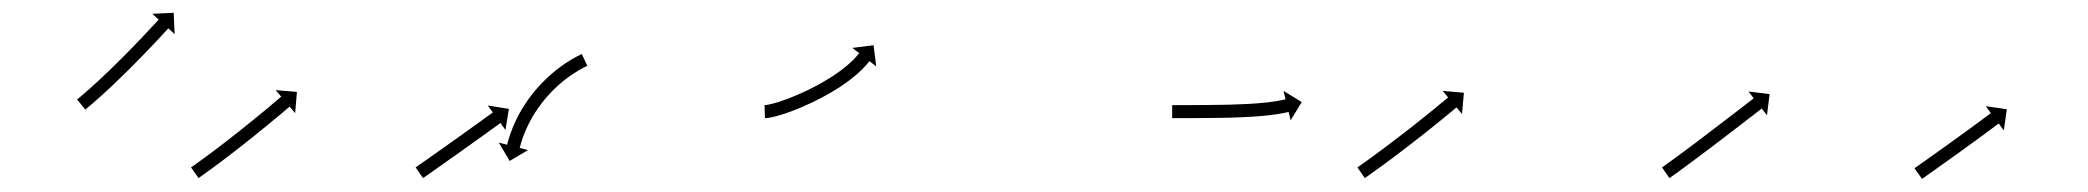

<svg xmlns="http://www.w3.org/2000/svg" viewBox="-20 -342 3208 295"><path d="M100 -190.4C99.5 -190 98.9 -189.6 98.4 -189.2L111.1 -173.7C111.6 -174.1 112.1 -174.5 112.6 -175L112.7 -175L112.7 -175C114.1 -176.2 115.6 -177.4 117 -178.6L117.1 -178.6L117.1 -178.7C119.3 -180.6 121.6 -182.5 123.8 -184.4L123.8 -184.4L123.8 -184.4C126.7 -186.9 129.6 -189.5 132.4 -192L132.4 -192L132.5 -192C135.8 -195 139.1 -198.1 142.4 -201.1L142.5 -201.1L142.5 -201.1C146.2 -204.5 149.8 -208 153.5 -211.4L153.5 -211.4L153.5 -211.4C157.4 -215.1 161.3 -218.8 165.1 -222.6L165.1 -222.6L165.1 -222.6C169.1 -226.4 173.1 -230.3 177 -234.2L177 -234.2L177 -234.2C180.9 -238.1 184.8 -242 188.7 -245.9L188.7 -246L188.7 -246C192.5 -249.8 196.3 -253.6 200 -257.4L200 -257.4L200 -257.5C203.5 -261.1 207 -264.7 210.4 -268.3L210.4 -268.3L210.4 -268.3C213.5 -271.5 216.6 -274.8 219.7 -278L219.7 -278.1L219.7 -278.1C222.3 -280.8 224.9 -283.6 227.5 -286.4L227.5 -286.4L227.5 -286.4C229.5 -288.5 231.5 -290.7 233.4 -292.8L233.4 -292.8L233.4 -292.8C234.7 -294.2 236 -295.6 237.3 -297C237.7 -297.5 238.2 -298 238.6 -298.4L248.3 -289.6L246.9 -322.3L214.1 -320.8L223.9 -311.9C223.4 -311.5 223 -311 222.5 -310.5C221.3 -309.1 220 -307.7 218.7 -306.4L218.7 -306.4L218.7 -306.4C216.8 -304.2 214.8 -302.1 212.8 -300L212.8 -300L212.8 -300C210.3 -297.2 207.7 -294.5 205.1 -291.8L205.1 -291.8L205.1 -291.8C202.1 -288.5 199 -285.3 196 -282.1L196 -282.1L196 -282.1C192.5 -278.5 189.1 -274.9 185.6 -271.4L185.6 -271.4L185.7 -271.4C182 -267.6 178.2 -263.8 174.5 -260L174.5 -260L174.5 -260C170.7 -256.1 166.8 -252.3 162.9 -248.4L162.9 -248.4L162.9 -248.4C159 -244.6 155.1 -240.7 151.2 -236.9L151.2 -236.9L151.2 -236.9C147.4 -233.3 143.6 -229.6 139.7 -225.9L139.7 -225.9L139.8 -226C136.2 -222.6 132.5 -219.2 128.9 -215.8L128.9 -215.8L128.9 -215.8C125.7 -212.8 122.4 -209.9 119.1 -206.9L119.1 -206.9L119.1 -206.9C116.3 -204.4 113.5 -202 110.7 -199.5L110.7 -199.5L110.7 -199.5C108.6 -197.7 106.4 -195.8 104.2 -193.9L104.2 -193.9L104.2 -193.9C102.8 -192.8 101.4 -191.6 99.9 -190.4L100 -190.4Z M275.2 -85.9C274.6 -85.5 274.1 -85.2 273.5 -84.8L285 -68.4C285.6 -68.8 286.1 -69.2 286.7 -69.5L286.7 -69.5L286.7 -69.6C288.2 -70.6 289.7 -71.7 291.3 -72.8L291.3 -72.8L291.3 -72.8C293.7 -74.5 296.1 -76.2 298.4 -78L298.5 -78L298.5 -78C301.5 -80.2 304.6 -82.4 307.7 -84.7L307.7 -84.7L307.7 -84.7C311.3 -87.4 314.9 -90 318.5 -92.7L318.5 -92.7L318.5 -92.7C322.5 -95.7 326.5 -98.8 330.5 -101.8L330.5 -101.8L330.5 -101.8C334.8 -105.1 339 -108.3 343.2 -111.6L343.2 -111.6L343.2 -111.6C347.6 -115 351.9 -118.4 356.3 -121.8L356.3 -121.9L356.3 -121.9C360.6 -125.3 365 -128.7 369.3 -132.2L369.3 -132.2L369.3 -132.2C373.4 -135.5 377.6 -138.9 381.8 -142.3L381.8 -142.3L381.8 -142.3C385.6 -145.4 389.5 -148.6 393.4 -151.8L393.4 -151.8L393.4 -151.8C396.8 -154.6 400.3 -157.5 403.7 -160.4L403.7 -160.4L403.8 -160.4C406.7 -162.8 409.6 -165.2 412.5 -167.6L412.5 -167.6L412.5 -167.6C414.7 -169.5 416.9 -171.4 419.2 -173.3C420.6 -174.5 422 -175.7 423.5 -176.9C424 -177.4 424.5 -177.8 425 -178.2L433.5 -168.2L436.2 -200.8L403.5 -203.5L412.1 -193.5C411.6 -193 411.1 -192.6 410.5 -192.2C409.1 -191 407.7 -189.8 406.3 -188.6C404.1 -186.7 401.8 -184.8 399.6 -183L399.6 -183L399.6 -183C396.7 -180.6 393.8 -178.1 391 -175.7L391 -175.7L391 -175.7C387.5 -172.9 384.1 -170.1 380.7 -167.2L380.7 -167.2L380.7 -167.2C376.8 -164.1 373 -160.9 369.1 -157.8L369.1 -157.8L369.2 -157.8C365 -154.5 360.9 -151.1 356.7 -147.8L356.8 -147.8L356.8 -147.8C352.5 -144.4 348.2 -140.9 343.9 -137.5L343.9 -137.5L343.9 -137.6C339.6 -134.2 335.3 -130.8 331 -127.4L331 -127.4L331 -127.4C326.8 -124.2 322.6 -120.9 318.4 -117.7L318.4 -117.7L318.4 -117.7C314.4 -114.7 310.5 -111.7 306.5 -108.7L306.5 -108.7L306.5 -108.7C303 -106.1 299.4 -103.4 295.8 -100.8L295.8 -100.8L295.8 -100.8C292.8 -98.6 289.8 -96.4 286.7 -94.2L286.7 -94.2L286.8 -94.2C284.4 -92.5 282.1 -90.8 279.7 -89.1L279.7 -89.1L279.7 -89.1C278.2 -88.1 276.7 -87 275.2 -85.9L275.2 -85.9Z M619.9 -85.7C619.5 -85.4 619 -85.1 618.6 -84.8L630 -68.4C630.5 -68.7 630.9 -69 631.4 -69.3C632.6 -70.2 633.9 -71.1 635.2 -72C637.1 -73.4 639.1 -74.7 641.1 -76.1C643.6 -77.9 646.1 -79.7 648.7 -81.5C651.7 -83.6 654.7 -85.7 657.7 -87.8C661.1 -90.2 664.5 -92.6 667.8 -95C671.4 -97.5 675 -100 678.6 -102.6C682.3 -105.2 686 -107.8 689.7 -110.5C693.4 -113.1 697.1 -115.7 700.8 -118.4C704.3 -120.9 707.9 -123.5 711.5 -126.1C714.8 -128.4 718.1 -130.8 721.5 -133.2C724.5 -135.4 727.5 -137.5 730.5 -139.7C733 -141.5 735.5 -143.3 738 -145.1C740 -146.5 741.9 -147.9 743.9 -149.3C745.1 -150.3 746.4 -151.2 747.6 -152.1C748.1 -152.4 748.5 -152.7 748.9 -153L756.6 -142.3L761.9 -174.7L729.5 -179.9L737.2 -169.2C736.8 -168.9 736.4 -168.6 735.9 -168.3C734.7 -167.4 733.4 -166.5 732.2 -165.6C730.2 -164.2 728.3 -162.8 726.3 -161.4C723.8 -159.6 721.3 -157.7 718.8 -155.9C715.8 -153.8 712.8 -151.6 709.8 -149.5C706.5 -147.1 703.1 -144.7 699.8 -142.3C696.3 -139.8 692.7 -137.2 689.1 -134.6C685.4 -132 681.7 -129.4 678.1 -126.8C674.4 -124.1 670.7 -121.5 667 -118.9C663.4 -116.3 659.8 -113.8 656.3 -111.3C652.9 -108.9 649.6 -106.5 646.2 -104.2C643.2 -102.1 640.2 -100 637.2 -97.8C634.7 -96.1 632.1 -94.3 629.6 -92.5C627.6 -91.1 625.7 -89.7 623.7 -88.4C622.4 -87.5 621.2 -86.6 619.9 -85.7ZM880.6 -240C881.2 -240.3 881.8 -240.6 882.4 -240.9L873.9 -259C873.3 -258.7 872.7 -258.4 872.1 -258.1C872.1 -258.1 872.1 -258.1 872 -258.1C872 -258.1 872 -258.1 872 -258.1C870.2 -257.2 868.5 -256.3 866.8 -255.4C866.8 -255.4 866.7 -255.4 866.7 -255.4C866.7 -255.4 866.6 -255.4 866.6 -255.4C864 -254 861.3 -252.5 858.7 -251C858.7 -251 858.6 -250.9 858.6 -250.9C858.6 -250.9 858.5 -250.9 858.5 -250.9C855.2 -248.9 851.9 -246.8 848.6 -244.6C848.6 -244.6 848.5 -244.6 848.5 -244.6C848.4 -244.5 848.4 -244.5 848.4 -244.5C844.6 -241.9 840.8 -239.2 837.1 -236.4C837.1 -236.4 837.1 -236.4 837.1 -236.3C837 -236.3 837 -236.3 837 -236.3C832.9 -233.1 829 -229.8 825.1 -226.4C825.1 -226.4 825 -226.4 825 -226.3C824.9 -226.3 824.9 -226.2 824.9 -226.2C820.8 -222.5 816.9 -218.7 813 -214.8C813 -214.8 812.9 -214.8 812.9 -214.7C812.8 -214.7 812.8 -214.6 812.8 -214.6C808.9 -210.5 805.1 -206.2 801.4 -201.9C801.4 -201.9 801.4 -201.9 801.3 -201.8C801.3 -201.8 801.3 -201.7 801.3 -201.7C797.7 -197.3 794.2 -192.8 790.9 -188.2C790.9 -188.2 790.8 -188.1 790.8 -188.1C790.8 -188 790.7 -187.9 790.7 -187.9C787.6 -183.4 784.6 -178.8 781.7 -174.1C781.7 -174.1 781.7 -174 781.7 -174C781.6 -173.9 781.6 -173.8 781.6 -173.8C779 -169.4 776.5 -164.8 774.2 -160.2C774.2 -160.2 774.2 -160.2 774.1 -160.1C774.1 -160.1 774.1 -160 774.1 -160C772.1 -155.9 770.2 -151.6 768.3 -147.4C768.3 -147.4 768.3 -147.3 768.3 -147.3C768.3 -147.2 768.3 -147.2 768.3 -147.2C766.8 -143.5 765.4 -139.9 764.1 -136.2C764.1 -136.2 764.1 -136.2 764.1 -136.1C764.1 -136.1 764 -136 764 -136C763.1 -133.2 762.2 -130.3 761.3 -127.4C761.3 -127.4 761.3 -127.4 761.3 -127.3C761.3 -127.3 761.2 -127.3 761.2 -127.3C760.7 -125.4 760.2 -123.5 759.7 -121.7C759.7 -121.7 759.7 -121.6 759.7 -121.6C759.7 -121.6 759.7 -121.6 759.7 -121.6C759.5 -120.9 759.3 -120.3 759.2 -119.6L746.4 -122.9L763.1 -94.7L791.3 -111.4L778.5 -114.7C778.7 -115.3 778.9 -116 779 -116.6C779 -116.6 779 -116.6 779 -116.6C779 -116.5 779 -116.5 779 -116.5C779.5 -118.3 780 -120 780.5 -121.8C780.5 -121.8 780.5 -121.7 780.4 -121.7C780.4 -121.7 780.4 -121.6 780.4 -121.6C781.2 -124.3 782.1 -127 783 -129.7C783 -129.7 783 -129.6 783 -129.6C783 -129.5 782.9 -129.5 782.9 -129.5C784.2 -132.9 785.5 -136.4 786.8 -139.7C786.8 -139.7 786.8 -139.7 786.8 -139.6C786.8 -139.6 786.7 -139.5 786.7 -139.5C788.4 -143.5 790.2 -147.5 792.1 -151.3C792.1 -151.3 792.1 -151.3 792.1 -151.2C792 -151.2 792 -151.1 792 -151.1C794.2 -155.4 796.5 -159.7 798.9 -163.9C798.9 -163.9 798.9 -163.8 798.9 -163.7C798.8 -163.7 798.8 -163.6 798.8 -163.6C801.5 -168 804.3 -172.4 807.2 -176.6C807.2 -176.6 807.2 -176.6 807.2 -176.5C807.1 -176.5 807.1 -176.4 807.1 -176.4C810.2 -180.8 813.5 -185 816.8 -189.2C816.8 -189.2 816.8 -189.1 816.7 -189.1C816.7 -189 816.6 -189 816.6 -189C820.1 -193 823.7 -197 827.3 -200.9C827.3 -200.9 827.3 -200.8 827.3 -200.8C827.2 -200.8 827.2 -200.7 827.2 -200.7C830.8 -204.4 834.5 -208 838.4 -211.5C838.4 -211.5 838.3 -211.4 838.3 -211.4C838.2 -211.3 838.2 -211.3 838.2 -211.3C841.8 -214.5 845.6 -217.6 849.4 -220.6C849.4 -220.6 849.3 -220.5 849.3 -220.5C849.2 -220.5 849.2 -220.4 849.2 -220.4C852.6 -223 856.1 -225.6 859.7 -228C859.7 -228 859.7 -228 859.6 -228C859.6 -227.9 859.5 -227.9 859.5 -227.9C862.6 -229.9 865.7 -231.9 868.8 -233.7C868.8 -233.7 868.8 -233.7 868.7 -233.7C868.7 -233.7 868.7 -233.6 868.7 -233.6C871.1 -235 873.5 -236.4 876 -237.7C876 -237.7 876 -237.7 875.9 -237.7C875.9 -237.7 875.9 -237.7 875.9 -237.7C877.5 -238.5 879.1 -239.3 880.7 -240.1C880.7 -240.1 880.7 -240.1 880.7 -240.1C880.7 -240 880.6 -240 880.6 -240Z M1156.4 -180.6C1155.9 -180.5 1155.3 -180.5 1154.7 -180.5L1155.3 -160.5C1156.1 -160.5 1156.8 -160.6 1157.6 -160.6C1157.6 -160.6 1157.7 -160.6 1157.8 -160.6C1157.9 -160.6 1158 -160.6 1158 -160.6C1160.1 -160.8 1162.3 -161.2 1164.4 -161.5C1164.4 -161.5 1164.4 -161.6 1164.5 -161.6C1164.6 -161.6 1164.7 -161.6 1164.7 -161.6C1167.7 -162.2 1170.7 -163 1173.7 -163.7C1173.7 -163.7 1173.7 -163.7 1173.8 -163.8C1173.8 -163.8 1173.9 -163.8 1173.9 -163.8C1177.6 -164.9 1181.4 -166 1185.1 -167.2C1185.1 -167.2 1185.1 -167.2 1185.2 -167.2C1185.2 -167.2 1185.2 -167.2 1185.2 -167.2C1189.6 -168.7 1193.9 -170.3 1198.2 -171.8C1198.2 -171.8 1198.2 -171.9 1198.2 -171.9C1198.3 -171.9 1198.3 -171.9 1198.3 -171.9C1203 -173.7 1207.7 -175.6 1212.4 -177.6C1212.4 -177.6 1212.4 -177.6 1212.5 -177.6C1212.5 -177.7 1212.5 -177.7 1212.5 -177.7C1217.5 -179.8 1222.4 -182.1 1227.4 -184.4C1227.4 -184.4 1227.4 -184.4 1227.4 -184.4C1227.5 -184.4 1227.5 -184.4 1227.5 -184.4C1232.5 -186.9 1237.5 -189.4 1242.5 -192C1242.5 -192 1242.5 -192 1242.6 -192C1242.6 -192 1242.6 -192 1242.6 -192C1247.6 -194.7 1252.5 -197.4 1257.3 -200.2C1257.3 -200.2 1257.4 -200.2 1257.4 -200.3C1257.4 -200.3 1257.5 -200.3 1257.5 -200.3C1262.2 -203.1 1266.8 -206 1271.4 -208.9C1271.4 -208.9 1271.4 -209 1271.4 -209C1271.5 -209 1271.5 -209 1271.5 -209C1275.8 -211.9 1280 -214.8 1284.1 -217.9C1284.1 -217.9 1284.1 -217.9 1284.2 -217.9C1284.2 -218 1284.3 -218 1284.3 -218C1287.9 -220.8 1291.6 -223.7 1295.1 -226.7C1295.1 -226.7 1295.1 -226.7 1295.2 -226.7C1295.2 -226.8 1295.3 -226.8 1295.3 -226.8C1298.2 -229.4 1301.2 -232.1 1304 -234.8C1304 -234.8 1304 -234.8 1304.1 -234.9C1304.1 -234.9 1304.2 -235 1304.2 -235C1306.3 -237.1 1308.5 -239.4 1310.5 -241.6C1310.5 -241.6 1310.5 -241.7 1310.6 -241.7C1310.6 -241.7 1310.7 -241.8 1310.7 -241.8C1312 -243.3 1313.3 -244.8 1314.5 -246.4C1314.5 -246.4 1314.5 -246.4 1314.6 -246.4C1314.6 -246.4 1314.6 -246.5 1314.6 -246.5C1315 -247 1315.4 -247.6 1315.9 -248.1L1326.3 -240L1322.2 -272.5L1289.6 -268.4L1300.1 -260.4C1299.7 -259.9 1299.3 -259.3 1298.9 -258.8C1298.9 -258.8 1298.9 -258.9 1298.9 -258.9C1298.9 -258.9 1299 -258.9 1299 -258.9C1297.8 -257.6 1296.7 -256.2 1295.5 -254.9C1295.5 -254.9 1295.6 -254.9 1295.6 -255C1295.6 -255 1295.7 -255.1 1295.7 -255.1C1293.8 -253 1291.9 -251 1290 -249C1290 -249 1290 -249.1 1290 -249.1C1290.1 -249.2 1290.1 -249.2 1290.1 -249.2C1287.5 -246.7 1284.8 -244.2 1282.1 -241.8C1282.1 -241.8 1282.1 -241.9 1282.2 -241.9C1282.2 -242 1282.3 -242 1282.3 -242C1279 -239.2 1275.6 -236.5 1272.1 -233.9C1272.1 -233.9 1272.2 -233.9 1272.2 -234C1272.2 -234 1272.3 -234 1272.3 -234C1268.4 -231.1 1264.4 -228.4 1260.3 -225.6C1260.3 -225.6 1260.4 -225.7 1260.4 -225.7C1260.5 -225.7 1260.5 -225.7 1260.5 -225.7C1256.1 -222.9 1251.7 -220.1 1247.2 -217.5C1247.2 -217.5 1247.2 -217.5 1247.3 -217.5C1247.3 -217.5 1247.3 -217.5 1247.3 -217.5C1242.7 -214.8 1237.9 -212.2 1233.2 -209.6C1233.2 -209.6 1233.2 -209.7 1233.2 -209.7C1233.3 -209.7 1233.3 -209.7 1233.3 -209.7C1228.5 -207.2 1223.6 -204.8 1218.8 -202.4C1218.8 -202.4 1218.8 -202.4 1218.8 -202.5C1218.9 -202.5 1218.9 -202.5 1218.9 -202.5C1214.1 -200.3 1209.4 -198.1 1204.5 -196C1204.5 -196 1204.6 -196 1204.6 -196C1204.6 -196 1204.7 -196.1 1204.7 -196.1C1200.1 -194.2 1195.6 -192.3 1191 -190.5C1191 -190.5 1191.1 -190.6 1191.1 -190.6C1191.1 -190.6 1191.2 -190.6 1191.2 -190.6C1187.1 -189.1 1183 -187.6 1178.8 -186.2C1178.8 -186.2 1178.8 -186.2 1178.9 -186.2C1178.9 -186.2 1179 -186.2 1179 -186.2C1175.5 -185.1 1172 -184 1168.4 -183C1168.4 -183 1168.5 -183.1 1168.6 -183.1C1168.6 -183.1 1168.7 -183.1 1168.7 -183.1C1166 -182.4 1163.3 -181.7 1160.6 -181.2C1160.6 -181.2 1160.7 -181.2 1160.8 -181.2C1160.8 -181.2 1160.9 -181.3 1160.9 -181.3C1159.3 -181 1157.7 -180.7 1156 -180.5C1156 -180.5 1156.1 -180.5 1156.2 -180.6C1156.3 -180.6 1156.4 -180.6 1156.4 -180.6Z M1783 -180.5C1782.3 -180.5 1781.7 -180.5 1781 -180.5L1781 -160.5C1781.7 -160.5 1782.3 -160.5 1783 -160.5C1784.9 -160.5 1786.7 -160.5 1788.6 -160.5C1791.5 -160.5 1794.4 -160.5 1797.4 -160.5C1801.1 -160.5 1804.9 -160.5 1808.7 -160.5C1813.2 -160.6 1817.6 -160.6 1822.1 -160.6L1822.1 -160.6L1822.1 -160.6C1827.1 -160.6 1832.1 -160.7 1837.1 -160.7L1837.1 -160.7L1837.1 -160.7C1842.5 -160.8 1847.8 -160.8 1853.1 -160.9L1853.2 -160.9L1853.2 -160.9C1858.7 -161 1864.2 -161.1 1869.7 -161.2L1869.8 -161.2L1869.8 -161.2C1875.3 -161.4 1880.9 -161.6 1886.4 -161.8C1886.4 -161.8 1886.4 -161.8 1886.4 -161.8C1886.4 -161.8 1886.4 -161.8 1886.4 -161.8C1891.8 -162 1897.2 -162.3 1902.6 -162.6C1902.6 -162.6 1902.6 -162.6 1902.6 -162.6C1902.6 -162.6 1902.6 -162.6 1902.6 -162.6C1907.7 -162.9 1912.7 -163.3 1917.7 -163.7C1917.7 -163.7 1917.8 -163.7 1917.8 -163.7C1917.8 -163.7 1917.8 -163.7 1917.8 -163.7C1922.4 -164.1 1926.9 -164.6 1931.4 -165.1C1931.4 -165.1 1931.4 -165.1 1931.5 -165.1C1931.5 -165.1 1931.5 -165.1 1931.5 -165.1C1935.3 -165.6 1939.2 -166.1 1943 -166.7C1943 -166.7 1943 -166.7 1943.1 -166.7C1943.1 -166.7 1943.1 -166.7 1943.1 -166.7C1946.1 -167.2 1949.1 -167.7 1952 -168.3C1952 -168.3 1952 -168.3 1952.1 -168.3C1952.1 -168.3 1952.1 -168.3 1952.1 -168.3C1954 -168.7 1955.9 -169.1 1957.8 -169.5C1957.8 -169.5 1957.9 -169.5 1957.9 -169.5C1957.9 -169.5 1957.9 -169.5 1957.9 -169.5C1958.6 -169.7 1959.2 -169.9 1959.9 -170L1963 -157.2L1980.1 -185.2L1952.1 -202.3L1955.2 -189.5C1954.6 -189.3 1953.9 -189.2 1953.3 -189C1953.3 -189 1953.3 -189 1953.3 -189C1953.4 -189 1953.4 -189 1953.4 -189C1951.6 -188.6 1949.9 -188.3 1948.1 -187.9C1948.1 -187.9 1948.1 -187.9 1948.1 -187.9C1948.2 -187.9 1948.2 -187.9 1948.2 -187.9C1945.4 -187.4 1942.6 -186.9 1939.9 -186.4C1939.9 -186.4 1939.9 -186.4 1939.9 -186.4C1940 -186.4 1940 -186.4 1940 -186.4C1936.3 -185.9 1932.7 -185.4 1929 -184.9C1929 -184.9 1929 -184.9 1929.1 -184.9C1929.1 -184.9 1929.1 -184.9 1929.1 -184.9C1924.8 -184.4 1920.4 -184 1916 -183.6C1916 -183.6 1916 -183.6 1916.1 -183.6C1916.1 -183.6 1916.1 -183.6 1916.1 -183.6C1911.2 -183.2 1906.3 -182.9 1901.4 -182.5C1901.4 -182.5 1901.4 -182.5 1901.4 -182.5C1901.4 -182.5 1901.4 -182.5 1901.4 -182.5C1896.2 -182.2 1890.9 -182 1885.6 -181.8C1885.6 -181.8 1885.6 -181.8 1885.6 -181.8C1885.6 -181.8 1885.6 -181.8 1885.6 -181.8C1880.2 -181.6 1874.7 -181.4 1869.2 -181.2C1869.2 -181.2 1869.2 -181.2 1869.3 -181.2L1869.3 -181.2C1863.8 -181.1 1858.3 -181 1852.8 -180.9L1852.8 -180.9L1852.9 -180.9C1847.5 -180.8 1842.2 -180.8 1836.9 -180.7L1836.9 -180.7L1836.9 -180.7C1832 -180.7 1827 -180.6 1822 -180.6L1822 -180.6L1822 -180.6C1817.6 -180.6 1813.1 -180.6 1808.6 -180.5C1804.9 -180.5 1801.1 -180.5 1797.3 -180.5C1794.4 -180.5 1791.5 -180.5 1788.6 -180.5C1786.7 -180.5 1784.9 -180.5 1783 -180.5Z M2067.2 -85.9C2066.7 -85.6 2066.1 -85.2 2065.6 -84.8L2077 -68.4C2077.5 -68.8 2078.1 -69.1 2078.6 -69.5L2078.6 -69.5L2078.6 -69.5C2080.2 -70.6 2081.7 -71.7 2083.3 -72.8L2083.3 -72.8L2083.3 -72.8C2085.7 -74.5 2088.1 -76.2 2090.4 -77.9L2090.5 -77.9L2090.5 -77.9C2093.5 -80.1 2096.6 -82.3 2099.7 -84.6L2099.7 -84.6L2099.7 -84.6C2103.3 -87.2 2106.9 -89.9 2110.6 -92.5L2110.6 -92.5L2110.6 -92.5C2114.6 -95.5 2118.6 -98.5 2122.6 -101.5L2122.6 -101.5L2122.6 -101.5C2126.9 -104.7 2131.2 -108 2135.4 -111.2L2135.4 -111.2L2135.4 -111.2C2139.8 -114.6 2144.2 -117.9 2148.6 -121.3L2148.6 -121.3L2148.6 -121.3C2152.9 -124.7 2157.3 -128.1 2161.6 -131.5L2161.7 -131.5L2161.7 -131.5C2165.9 -134.8 2170.1 -138.1 2174.2 -141.4L2174.3 -141.4L2174.3 -141.5C2178.2 -144.6 2182.1 -147.7 2186 -150.8L2186 -150.8L2186 -150.8C2189.5 -153.6 2193 -156.5 2196.4 -159.3L2196.4 -159.3L2196.4 -159.3C2199.4 -161.7 2202.3 -164.1 2205.2 -166.5L2205.2 -166.5L2205.2 -166.5C2207.5 -168.4 2209.7 -170.2 2212 -172.1L2212 -172.1L2212 -172.1C2213.4 -173.3 2214.9 -174.5 2216.3 -175.7C2216.9 -176.1 2217.4 -176.6 2217.9 -177L2226.3 -166.9L2229.2 -199.5L2196.6 -202.4L2205 -192.3C2204.5 -191.9 2204 -191.5 2203.5 -191.1C2202.1 -189.9 2200.7 -188.7 2199.2 -187.5L2199.2 -187.5L2199.2 -187.5C2197 -185.6 2194.8 -183.8 2192.5 -181.9L2192.5 -181.9L2192.5 -182C2189.6 -179.6 2186.7 -177.2 2183.8 -174.8L2183.8 -174.8L2183.8 -174.8C2180.4 -172 2176.9 -169.2 2173.4 -166.4L2173.4 -166.4L2173.4 -166.4C2169.6 -163.3 2165.7 -160.2 2161.8 -157.1L2161.8 -157.1L2161.8 -157.1C2157.7 -153.8 2153.5 -150.5 2149.3 -147.2L2149.3 -147.2L2149.3 -147.2C2145 -143.9 2140.7 -140.5 2136.3 -137.1L2136.3 -137.1L2136.3 -137.1C2132 -133.8 2127.6 -130.4 2123.3 -127.1L2123.3 -127.1L2123.3 -127.1C2119.1 -123.9 2114.8 -120.7 2110.6 -117.5L2110.6 -117.5L2110.6 -117.5C2106.6 -114.5 2102.7 -111.6 2098.7 -108.6L2098.7 -108.6L2098.7 -108.6C2095.1 -106 2091.5 -103.3 2087.9 -100.7L2087.9 -100.7L2087.9 -100.7C2084.9 -98.5 2081.9 -96.3 2078.8 -94.1L2078.8 -94.1L2078.8 -94.2C2076.5 -92.5 2074.1 -90.8 2071.7 -89.1L2071.8 -89.1L2071.8 -89.1C2070.2 -88.1 2068.7 -87 2067.2 -85.9L2067.2 -85.9Z M2535.2 -85.9C2534.7 -85.6 2534.1 -85.2 2533.6 -84.8L2545 -68.4C2545.5 -68.8 2546.1 -69.1 2546.6 -69.5L2546.6 -69.5L2546.7 -69.5C2548.2 -70.6 2549.8 -71.7 2551.3 -72.8L2551.3 -72.8L2551.3 -72.8C2553.7 -74.5 2556.1 -76.2 2558.5 -77.9L2558.5 -78L2558.5 -78C2561.5 -80.2 2564.6 -82.4 2567.7 -84.7L2567.7 -84.7L2567.7 -84.7C2571.3 -87.3 2574.9 -90 2578.5 -92.7L2578.5 -92.7L2578.5 -92.7C2582.5 -95.6 2586.5 -98.6 2590.5 -101.6L2590.5 -101.6L2590.5 -101.6C2594.8 -104.8 2599.1 -108 2603.3 -111.3L2603.3 -111.3L2603.3 -111.3C2607.7 -114.6 2612.1 -117.9 2616.5 -121.2C2620.9 -124.6 2625.3 -127.9 2629.7 -131.3C2633.9 -134.5 2638.1 -137.7 2642.4 -141C2646.3 -144 2650.3 -147.1 2654.3 -150.1C2657.8 -152.8 2661.3 -155.6 2664.9 -158.3C2667.9 -160.6 2670.9 -162.9 2673.9 -165.2C2676.2 -167 2678.5 -168.8 2680.8 -170.6C2682.2 -171.7 2683.7 -172.9 2685.2 -174C2685.7 -174.4 2686.2 -174.9 2686.8 -175.3L2694.9 -164.9L2698.9 -197.4L2666.4 -201.4L2674.5 -191C2674 -190.6 2673.4 -190.2 2672.9 -189.8C2671.4 -188.7 2670 -187.5 2668.5 -186.4C2666.2 -184.6 2663.9 -182.8 2661.6 -181C2658.6 -178.7 2655.6 -176.4 2652.7 -174.1C2649.1 -171.4 2645.6 -168.7 2642.1 -166C2638.1 -162.9 2634.2 -159.9 2630.2 -156.9C2626 -153.6 2621.8 -150.4 2617.5 -147.2C2613.2 -143.8 2608.8 -140.5 2604.4 -137.2C2600 -133.8 2595.7 -130.5 2591.3 -127.2L2591.3 -127.2L2591.3 -127.2C2587 -124 2582.8 -120.8 2578.5 -117.6L2578.5 -117.6L2578.5 -117.6C2574.5 -114.7 2570.6 -111.7 2566.6 -108.7L2566.6 -108.7L2566.6 -108.7C2563 -106.1 2559.4 -103.4 2555.8 -100.8L2555.8 -100.8L2555.8 -100.8C2552.8 -98.6 2549.8 -96.4 2546.7 -94.2L2546.7 -94.2L2546.8 -94.2C2544.4 -92.5 2542.1 -90.8 2539.7 -89.1L2539.7 -89.1L2539.7 -89.1C2538.2 -88.1 2536.7 -87 2535.2 -85.9L2535.2 -85.9Z M2922.8 -84.4C2922.4 -84 2921.9 -83.7 2921.5 -83.4L2933.1 -67.1C2933.5 -67.4 2934 -67.7 2934.4 -68C2935.7 -68.9 2936.9 -69.8 2938.2 -70.7C2940.1 -72.1 2942.1 -73.5 2944 -74.9C2946.5 -76.6 2949 -78.4 2951.6 -80.2C2954.6 -82.3 2957.5 -84.5 2960.5 -86.6C2963.9 -89 2967.2 -91.3 2970.5 -93.7C2974.1 -96.2 2977.6 -98.8 2981.2 -101.3C2984.9 -104 2988.5 -106.6 2992.2 -109.2C2995.9 -111.9 2999.6 -114.5 3003.2 -117.2L3003.2 -117.2L3003.2 -117.2C3006.8 -119.7 3010.3 -122.3 3013.9 -124.9L3013.9 -124.9L3013.9 -124.9C3017.2 -127.3 3020.5 -129.7 3023.8 -132.1L3023.8 -132.1L3023.8 -132.1C3026.7 -134.3 3029.7 -136.5 3032.6 -138.7L3032.7 -138.7L3032.7 -138.7C3035.1 -140.5 3037.6 -142.4 3040.1 -144.2C3042.1 -145.6 3044 -147.1 3045.9 -148.5C3047.1 -149.4 3048.4 -150.3 3049.6 -151.3C3050 -151.6 3050.5 -151.9 3050.9 -152.3L3058.8 -141.7L3063.4 -174.2L3031 -178.8L3038.9 -168.2C3038.5 -167.9 3038 -167.6 3037.6 -167.3C3036.4 -166.4 3035.1 -165.4 3033.9 -164.5C3032 -163.1 3030.1 -161.7 3028.2 -160.3C3025.7 -158.4 3023.2 -156.6 3020.8 -154.7L3020.8 -154.8L3020.8 -154.8C3017.8 -152.6 3014.9 -150.4 3011.9 -148.3L3012 -148.3L3012 -148.3C3008.7 -145.9 3005.4 -143.4 3002.1 -141L3002.1 -141L3002.1 -141.1C2998.6 -138.5 2995 -135.9 2991.5 -133.4L2991.5 -133.4L2991.5 -133.4C2987.9 -130.7 2984.2 -128.1 2980.5 -125.5C2976.9 -122.8 2973.2 -120.2 2969.6 -117.6C2966 -115.1 2962.5 -112.5 2958.9 -110C2955.6 -107.6 2952.3 -105.3 2948.9 -102.9C2946 -100.8 2943 -98.7 2940 -96.5C2937.5 -94.7 2934.9 -93 2932.4 -91.2C2930.5 -89.8 2928.5 -88.4 2926.6 -87C2925.3 -86.1 2924.1 -85.2 2922.8 -84.4Z"/></svg>

Font: FRB American Cursive Just Arrows Extralight
Style: Italic
Weight: 200
Italic angle: -25°
Version: Version 2.0;Modular Font Editor K font №1